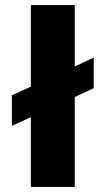

<svg xmlns="http://www.w3.org/2000/svg" viewBox="-20 -740 418 760"><path d="M27 -242 102 -276V0H276V-356L351 -391V-512L276 -477V-720H102V-397L27 -363Z"/></svg>

Font: Fixel Text ExtraBold
Style: Regular
Weight: 800
Width: 4
Designer: AlfaBravo + MacPaw
Foundry: Kyrylo Tkachov, Marchela Mozhyna, Serhii Makarenko, Maria Weinstein, Zakhar Kryvoshyya
Version: Version 1.211